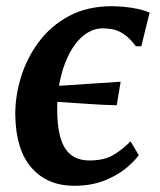

<svg xmlns="http://www.w3.org/2000/svg" viewBox="-20 -588 514 618"><path d="M218.3 10Q132.9 10 82 -47.4Q31 -104.9 29.2 -217.2Q28.5 -278 47.5 -339.7Q66.4 -401.3 105.1 -453.3Q143.7 -505.2 202.4 -536.6Q261.1 -568 339.6 -568Q359.3 -568 381.6 -565.8Q403.9 -563.5 424.9 -559Q445.8 -554.4 461.6 -547.6L434.8 -439.1H417.5Q396.6 -466.6 377.6 -478.8Q358.6 -491 341.7 -493.9Q324.8 -496.8 310.1 -496.8Q285.2 -496.8 262.8 -483.3Q240.3 -469.8 221.9 -445.3Q203.6 -420.7 190.3 -386.9Q177 -353 170 -312.1Q163.1 -271.3 164.2 -225.5Q165.9 -144.8 191.1 -108.2Q216.2 -71.5 267.6 -71.5Q315.7 -71.5 345.8 -89.7Q375.9 -107.9 400.2 -133.2L426.6 -88.6Q413.6 -69.7 385.6 -46.5Q357.6 -23.3 315.6 -6.6Q273.6 10 218.3 10ZM355.8 -249.1Q309.1 -250.3 258.1 -253.9Q207 -257.6 142.3 -261.6L147.5 -310.3Q206.7 -314.4 259.6 -317.8Q312.4 -321.1 368.3 -325Z"/></svg>

Font: Merriweather 7pt Light
Style: Italic
Weight: 300
Italic angle: -7.8°
Designer: Eben Sorkin
Foundry: Eben Sorkin
Version: Version 2.200;gftools[0.9.31]